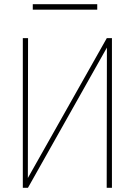

<svg xmlns="http://www.w3.org/2000/svg" viewBox="-20 -892 640 912"><path d="M487.3 -710.9H511.7V0H486.8L487.8 -666L112.8 0H88.4V-710.9H113.3L112.3 -46.4ZM441.9 -846.2H135.7V-872.1H441.9Z"/></svg>

Font: Roboto Mono Thin
Style: Regular
Weight: 250
Designer: Google
Version: Version 2.000985; 2015; ttfautohint (v1.3)